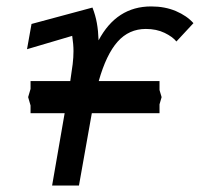

<svg xmlns="http://www.w3.org/2000/svg" viewBox="-20 -577 640 597"><path d="M181 -225H75V-249L67.5 -275L75 -300.5V-325H198.5Q203.5 -357 206 -377.8Q208.5 -398.5 208.5 -418Q208.5 -439 204.5 -465.5L64 -424L78 -502.5L267.5 -553.5Q277 -529 281.2 -505.2Q285.5 -481.5 286.5 -451.5Q342.5 -557 450 -557Q493 -557 527 -542.5Q561 -528 581.5 -505L528.5 -448Q517 -462.5 491.8 -474.8Q466.5 -487 433.5 -487Q381 -487 345.8 -447.5Q310.5 -408 287 -325H476V-297L482.5 -275L476 -252.5V-225H265.5L225.5 0H142Z"/></svg>

Font: JuliaMono
Style: Italic
Weight: 400
Italic angle: -9°
Monospace: yes
Designer: cormullion
Foundry: corm
Version: Version 0.057; ttfautohint (v1.8.4)